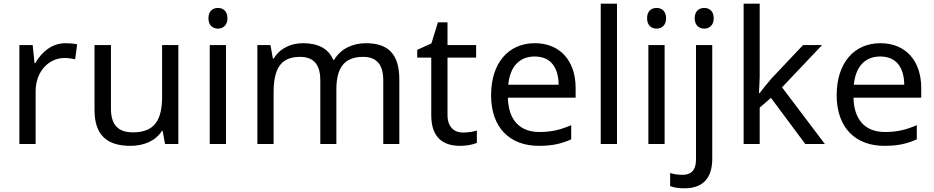

<svg xmlns="http://www.w3.org/2000/svg" viewBox="-20 -780 5061 1040"><path d="M335 -546C260 -546 205 -497 171 -438H167L157 -536H85V0H173V-286C173 -394 246 -466 329 -466C347 -466 370 -463 387 -459L398 -540C380 -544 355 -546 335 -546Z M946 -536H858V-257C858 -132 819 -63 700 -63C619 -63 581 -105 581 -191V-536H492V-185C492 -49 558 10 687 10C756 10 822 -15 857 -71H861L874 0H946Z M1161 -737C1132 -737 1109 -720 1109 -681C1109 -643 1132 -625 1161 -625C1188 -625 1212 -643 1212 -681C1212 -720 1188 -737 1161 -737ZM1204 -536H1116V0H1204Z M1962 -546C1892 -546 1826 -517 1790 -456H1785C1759 -517 1703 -546 1621 -546C1557 -546 1496 -519 1463 -463H1458L1445 -536H1374V0H1462V-278C1462 -403 1497 -472 1605 -472C1680 -472 1715 -429 1715 -345V0H1802V-296C1802 -410 1843 -472 1947 -472C2021 -472 2056 -429 2056 -345V0H2143V-349C2143 -487 2083 -546 1962 -546Z M2488 -62C2439 -62 2404 -93 2404 -158V-468H2559V-536H2404V-659H2352L2317 -545L2240 -510V-468H2316V-156C2316 -26 2389 10 2473 10C2505 10 2544 3 2563 -6V-73C2546 -67 2514 -62 2488 -62Z M2877 -546C2735 -546 2640 -440 2640 -264C2640 -85 2745 10 2898 10C2971 10 3019 -1 3074 -25V-102C3018 -78 2970 -65 2902 -65C2795 -65 2734 -130 2731 -251H3098V-304C3098 -450 3014 -546 2877 -546ZM2876 -474C2965 -474 3005 -412 3006 -321H2733C2742 -417 2792 -474 2876 -474Z M3322 0V-760H3234V0Z M3537 -737C3508 -737 3485 -720 3485 -681C3485 -643 3508 -625 3537 -625C3564 -625 3588 -643 3588 -681C3588 -720 3564 -737 3537 -737ZM3580 -536H3492V0H3580Z M3743 -681C3743 -643 3766 -625 3795 -625C3822 -625 3846 -643 3846 -681C3846 -720 3822 -737 3795 -737C3766 -737 3743 -720 3743 -681ZM3687 240C3792 240 3838 180 3838 80V-536H3750V83C3750 148 3719 167 3676 167C3650 167 3630 163 3610 157V228C3628 235 3653 240 3687 240Z M4095 -363V-760H4008V0H4095V-197L4156 -250L4342 0H4448L4216 -307L4433 -536H4330L4159 -355C4141 -335 4107 -292 4095 -276H4091C4092 -301 4095 -342 4095 -363Z M4749 -546C4607 -546 4512 -440 4512 -264C4512 -85 4617 10 4770 10C4843 10 4891 -1 4946 -25V-102C4890 -78 4842 -65 4774 -65C4667 -65 4606 -130 4603 -251H4970V-304C4970 -450 4886 -546 4749 -546ZM4748 -474C4837 -474 4877 -412 4878 -321H4605C4614 -417 4664 -474 4748 -474Z"/></svg>

Font: Noto Sans Bengali
Style: Regular
Weight: 400
Designer: Jelle Bosma - Monotype Design Team
Foundry: Monotype Imaging Inc.
Version: Version 2.003